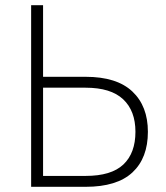

<svg xmlns="http://www.w3.org/2000/svg" viewBox="-20 -720 640 740"><path d="M100 -700H146V-424H310Q430 -424 490 -367.5Q550 -311 550 -212Q550 -111 490.5 -55.5Q431 0 310 0H100ZM146 -382V-42H310Q409 -42 455.5 -86Q502 -130 502 -212Q502 -293 454.5 -337.5Q407 -382 310 -382Z"/></svg>

Font: PT Root UI Web Light
Style: Regular
Weight: 300
Designer: Vitaly Kuzmin
Foundry: ParaType Ltd.
Version: Version 1.000W